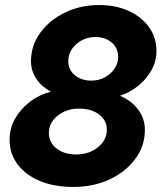

<svg xmlns="http://www.w3.org/2000/svg" viewBox="-20 -731 641 762"><path d="M271 11Q196 11 139 -12.5Q82 -36 50 -78.5Q18 -121 18 -176Q18 -221 39.5 -259.5Q61 -298 98 -326.5Q135 -355 182 -367Q145 -387 124 -418.5Q103 -450 103 -488Q103 -550 139.5 -600.5Q176 -651 237.5 -681Q299 -711 373 -711Q440 -711 491 -687.5Q542 -664 571.5 -623Q601 -582 601 -528Q601 -489 582 -454Q563 -419 530.5 -392Q498 -365 456 -351Q501 -332 528 -296.5Q555 -261 555 -215Q555 -152 517 -100.5Q479 -49 415 -19Q351 11 271 11ZM343 -411Q372 -411 396 -424Q420 -437 434.5 -458.5Q449 -480 449 -505Q449 -540 423.5 -562Q398 -584 359 -584Q315 -584 283 -556Q251 -528 251 -488Q251 -454 277 -432.5Q303 -411 343 -411ZM283 -118Q333 -118 368.5 -146.5Q404 -175 404 -216Q404 -253 373.5 -276.5Q343 -300 294 -300Q244 -300 209 -272Q174 -244 174 -203Q174 -166 204 -142Q234 -118 283 -118Z"/></svg>

Font: Red Hat Mono
Style: Bold Italic
Weight: 700
Italic angle: -12°
Monospace: yes
Designer: Pentagram, MCKL
Foundry: Pentagram, MCKL
Version: Version 1.023; ttfautohint (v1.8.3)